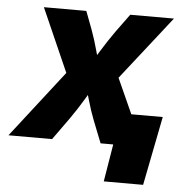

<svg xmlns="http://www.w3.org/2000/svg" viewBox="-81 -591 760 797"><g transform="rotate(5 299.0 -192.5)"><path d="M-30.3 0 234.9 -341.3 213.9 -216.3 69.8 -542.5H246.6L275.4 -466.3Q290.5 -424.8 301.8 -382.6Q313 -340.3 324.7 -300.3H266.6Q292.5 -339.8 318.6 -382.3Q344.7 -424.8 374 -466.3L429.7 -542.5H611.8L355 -215.3L376 -339.8L529.3 0H353.5L317.4 -91.3Q301.3 -132.8 289.3 -175.5Q277.3 -218.3 264.6 -257.8H322.3Q296.9 -218.3 271.5 -175.5Q246.1 -132.8 216.8 -91.3L151.4 0ZM380.4 156.2 406.2 0H361.8L383.8 -131.3H601.1L544.4 156.2Z"/></g></svg>

Font: Inter 16pt ExtraBold
Style: Italic
Weight: 800
Italic angle: -9.3988°
Version: Version 4.001;git-66647c0bb